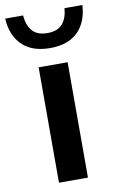

<svg xmlns="http://www.w3.org/2000/svg" viewBox="-134 -845 544 894"><g transform="rotate(-10 138.5 -398.0)"><path d="M70.5 0V-545.5H207.5V0ZM139.5 -624.5Q54.5 -624.5 7.8 -670Q-39 -715.5 -43.5 -796H41Q45 -748 68.2 -721.8Q91.5 -695.5 139.5 -695.5Q187 -695.5 210 -721.8Q233 -748 237 -796H321.5Q317 -715.5 270.8 -670Q224.5 -624.5 139.5 -624.5Z"/></g></svg>

Font: Encode Sans SmExp SmBold
Style: Regular
Weight: 600
Width: 6
Designer: Multiple Designers
Foundry: Impallari Type
Version: Version 3.002; ttfautohint (v1.8.3) -l 8 -r 50 -G 200 -x 14 